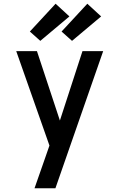

<svg xmlns="http://www.w3.org/2000/svg" viewBox="-20 -1009 640 1029"><path d="M165 0Q179 -40 193 -80Q207 -120 221 -160L245 -229L67 -735H178L301 -363L422 -735H533L277 0ZM366 -790 310 -840 448 -989 522 -921ZM196 -790 140 -840 278 -989 352 -921Z"/></svg>

Font: Zed Mono Semibold Extended
Style: Regular
Weight: 600
Width: 7
Monospace: yes
Designer: Belleve Invis
Foundry: Belleve Invis
Version: Version 1.0.0; ttfautohint (v1.8.4)